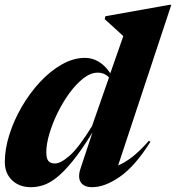

<svg xmlns="http://www.w3.org/2000/svg" viewBox="-25 -765 732 798"><path d="M600 -175.5Q537 -75 474 -31Q411 13 358.5 13Q324 13 310.8 -7.2Q297.5 -27.5 309.5 -64L359.5 -215Q314 -141 277.2 -95.8Q240.5 -50.5 210.5 -27Q180.5 -3.5 154.5 4.8Q128.5 13 104 13Q55 13 25 -16Q-5 -45 -5 -91.5Q-5 -145.5 13.8 -205Q32.5 -264.5 65.5 -321.2Q98.5 -378 141.2 -424Q184 -470 232 -497.2Q280 -524.5 328.5 -524.5Q357.5 -524.5 384.2 -509.2Q411 -494 433.5 -460.5L487.5 -615Q474 -627.5 452.8 -646.8Q431.5 -666 410 -685.5L413 -697.5L679 -745H687L466 -77.5Q491.5 -87.5 522.8 -111.2Q554 -135 594 -180ZM167.5 -133Q167.5 -106 176.2 -95.8Q185 -85.5 203.5 -85.5Q227.5 -85.5 265 -118.5Q302.5 -151.5 357.5 -241L428 -443Q409.5 -463 381 -463Q352 -463 322 -439.8Q292 -416.5 264.2 -378.8Q236.5 -341 214.8 -296.8Q193 -252.5 180.2 -209.2Q167.5 -166 167.5 -133Z"/></svg>

Font: Newsreader 72pt
Style: Bold Italic
Weight: 700
Italic angle: -17°
Designer: Hugues Gentile
Foundry: Production Type
Version: Version 1.003; ttfautohint (v1.8.3)